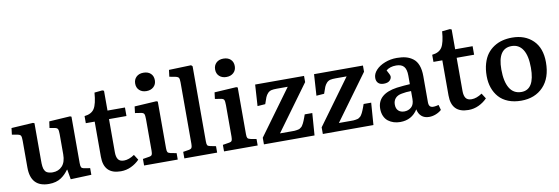

<svg xmlns="http://www.w3.org/2000/svg" viewBox="-57 -1192 4727 1624"><g transform="rotate(-10 2307.0 -380.0)"><path d="M258.8 14.2Q102.1 14.2 102.1 -154.8V-383.8Q102.1 -416.5 96.4 -427.5Q90.8 -438.5 66.9 -442.9L21 -451.2L27.8 -506.8L213.9 -518.1L226.1 -513.2V-194.8Q226.1 -177.2 226.3 -167Q226.6 -156.7 228.3 -142.6Q230 -128.4 232.9 -120.1Q235.8 -111.8 241.7 -102.5Q247.6 -93.3 256.1 -88.4Q264.6 -83.5 277.1 -80.3Q289.6 -77.1 306.2 -77.1Q356.9 -77.1 388.4 -111.3Q419.9 -145.5 419.9 -211.9V-384.8Q419.9 -417 414.1 -428.7Q408.2 -440.4 386.2 -443.8L344.2 -451.2L352.1 -506.8L532.2 -518.1L543.9 -513.2V-115.2Q543.9 -88.4 549.3 -78.4Q554.7 -68.4 576.2 -64.9L624 -57.1V0L445.8 6.8L431.2 -78.1H428.2Q413.1 -57.6 398.7 -43Q384.3 -28.3 364 -14.4Q343.8 -0.5 317.1 6.8Q290.5 14.2 258.8 14.2Z M876 14.2Q730 14.2 730 -136.2V-438H653.8V-499Q714.4 -505.4 739 -544.4Q763.7 -583.5 771 -680.2L838.9 -687L853 -681.2V-511.2H1002.9V-438H853V-152.8Q853 -112.8 867.7 -91.8Q882.3 -70.8 918 -70.8Q960 -70.8 1007.8 -103L1037.1 -57.1Q1005.9 -24.9 964.4 -5.4Q922.9 14.2 876 14.2Z M1123 -694.8Q1123 -730 1146 -752Q1168.9 -773.9 1207 -773.9Q1246.6 -773.9 1269.3 -752.4Q1292 -731 1292 -694.8Q1292 -659.7 1268.3 -637.9Q1244.6 -616.2 1207 -616.2Q1169.4 -616.2 1146.2 -637.7Q1123 -659.2 1123 -694.8ZM1077.1 0V-56.2L1130.9 -64.9Q1150.4 -67.9 1155.8 -77.4Q1161.1 -86.9 1161.1 -111.8V-381.8Q1161.1 -417 1155 -428.5Q1148.9 -439.9 1125 -442.9L1078.1 -450.2L1085 -505.9L1272.9 -517.1L1285.2 -512.2V-110.8Q1285.2 -86.9 1290.5 -78.1Q1295.9 -69.3 1314.9 -64.9L1366.2 -55.2V0Z M1422.9 0V-56.2L1471.7 -64Q1491.7 -67.4 1497.3 -77.1Q1502.9 -86.9 1502.9 -110.8V-639.2Q1502.9 -668.9 1496.1 -679Q1489.3 -689 1462.9 -693.8L1417.5 -702.1L1424.8 -759.8L1615.7 -766.1L1627 -754.9V-109.9Q1627 -85.9 1632.1 -77.1Q1637.2 -68.4 1655.8 -64.9L1704.6 -55.2V0Z M1809.6 -694.8Q1809.6 -730 1832.5 -752Q1855.5 -773.9 1893.6 -773.9Q1933.1 -773.9 1955.8 -752.4Q1978.5 -731 1978.5 -694.8Q1978.5 -659.7 1954.8 -637.9Q1931.2 -616.2 1893.6 -616.2Q1856 -616.2 1832.8 -637.7Q1809.6 -659.2 1809.6 -694.8ZM1763.7 0V-56.2L1817.4 -64.9Q1836.9 -67.9 1842.3 -77.4Q1847.7 -86.9 1847.7 -111.8V-381.8Q1847.7 -417 1841.6 -428.5Q1835.4 -439.9 1811.5 -442.9L1764.6 -450.2L1771.5 -505.9L1959.5 -517.1L1971.7 -512.2V-110.8Q1971.7 -86.9 1977.1 -78.1Q1982.4 -69.3 2001.5 -64.9L2052.7 -55.2V0Z M2106.4 0V-57.1L2389.2 -444.8H2295.4Q2265.6 -444.8 2248.3 -440.7Q2231 -436.5 2217.5 -422.4Q2204.1 -408.2 2196.3 -389.4Q2188.5 -370.6 2176.3 -333L2109.4 -328.1L2121.1 -511.2H2541V-458L2256.3 -67.9H2357.4Q2371.1 -67.9 2381.6 -68.1Q2392.1 -68.4 2401.9 -70.6Q2411.6 -72.8 2418 -74Q2424.3 -75.2 2431.6 -80.8Q2439 -86.4 2442.9 -89.4Q2446.8 -92.3 2452.6 -102.1Q2458.5 -111.8 2461.4 -117.2Q2464.4 -122.6 2470.5 -137.2Q2476.6 -151.9 2479.7 -160.6Q2482.9 -169.4 2490.2 -189.9H2555.2L2541 0Z M2612.3 0V-57.1L2895 -444.8H2801.3Q2771.5 -444.8 2754.2 -440.7Q2736.8 -436.5 2723.4 -422.4Q2710 -408.2 2702.1 -389.4Q2694.3 -370.6 2682.1 -333L2615.2 -328.1L2627 -511.2H3046.9V-458L2762.2 -67.9H2863.3Q2877 -67.9 2887.5 -68.1Q2897.9 -68.4 2907.7 -70.6Q2917.5 -72.8 2923.8 -74Q2930.2 -75.2 2937.5 -80.8Q2944.8 -86.4 2948.7 -89.4Q2952.6 -92.3 2958.5 -102.1Q2964.4 -111.8 2967.3 -117.2Q2970.2 -122.6 2976.3 -137.2Q2982.4 -151.9 2985.6 -160.6Q2988.8 -169.4 2996.1 -189.9H3061L3046.9 0Z M3275.9 14.2Q3246.1 14.2 3220.2 6.1Q3194.3 -2 3173.1 -18.1Q3151.9 -34.2 3139.4 -61.8Q3127 -89.4 3127 -125Q3127 -252 3296.9 -276.9Q3361.3 -284.7 3410.2 -287.1V-359.9Q3410.2 -415 3388.9 -439Q3367.7 -462.9 3322.8 -462.9Q3269.5 -462.9 3236.8 -436Q3261.7 -392.6 3261.7 -379.9Q3261.7 -359.9 3245.1 -344.5Q3228.5 -329.1 3194.8 -329.1Q3162.6 -329.1 3146.7 -345.5Q3130.9 -361.8 3130.9 -389.2Q3130.9 -424.8 3159.9 -456.3Q3189 -487.8 3237.1 -506.3Q3285.2 -524.9 3338.9 -524.9Q3383.8 -524.9 3417.5 -515.9Q3451.2 -506.8 3478.5 -485.8Q3505.9 -464.8 3520 -426.8Q3534.2 -388.7 3534.2 -334V-108.9Q3534.2 -77.1 3553 -68.1Q3571.8 -59.1 3619.1 -71.8L3630.9 -26.9Q3609.4 -7.8 3580.8 3.2Q3552.2 14.2 3523.9 14.2Q3483.9 14.2 3459 -7.6Q3434.1 -29.3 3426.8 -67.9Q3375 14.2 3275.9 14.2ZM3325.2 -67.9Q3359.9 -67.9 3385 -89.8Q3410.2 -111.8 3410.2 -159.2V-228Q3367.2 -228 3329.1 -220.2Q3292 -213.9 3273.4 -192.4Q3254.9 -170.9 3254.9 -139.2Q3254.9 -104 3274.2 -85.9Q3293.5 -67.9 3325.2 -67.9Z M3861.8 14.2Q3715.8 14.2 3715.8 -136.2V-438H3639.6V-499Q3700.2 -505.4 3724.9 -544.4Q3749.5 -583.5 3756.8 -680.2L3824.7 -687L3838.9 -681.2V-511.2H3988.8V-438H3838.9V-152.8Q3838.9 -112.8 3853.5 -91.8Q3868.2 -70.8 3903.8 -70.8Q3945.8 -70.8 3993.7 -103L4022.9 -57.1Q3991.7 -24.9 3950.2 -5.4Q3908.7 14.2 3861.8 14.2Z M4314.9 14.2Q4252.9 14.2 4204.3 -5.1Q4155.8 -24.4 4125 -59.1Q4094.2 -93.8 4078.1 -139.9Q4062 -186 4062 -241.2Q4062 -300.8 4076.2 -348.6Q4090.3 -396.5 4114.7 -429Q4139.2 -461.4 4173.3 -483.4Q4207.5 -505.4 4246.3 -515.1Q4285.2 -524.9 4329.1 -524.9Q4439.9 -524.9 4508.1 -458.7Q4576.2 -392.6 4576.2 -270Q4576.2 -135.7 4504.9 -60.8Q4433.6 14.2 4314.9 14.2ZM4329.1 -58.1Q4442.9 -58.1 4442.9 -246.1Q4442.9 -349.6 4409.2 -402.3Q4375.5 -455.1 4313 -455.1Q4193.8 -455.1 4193.8 -274.9Q4193.8 -170.4 4227.8 -114.3Q4261.7 -58.1 4329.1 -58.1Z"/></g></svg>

Font: Literata Book SemiBold
Style: Regular
Weight: 600
Designer: Latin by Veronika Burian and Jose Scaglione. Greek by Irene Vlachou. Cyrillic by Vera Evstafieva
Foundry: TypeTogether
Version: Version 2.003;PS 002.003;hotconv 1.0.88;makeotf.lib2.5.64775